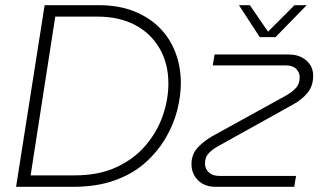

<svg xmlns="http://www.w3.org/2000/svg" viewBox="-20 -720 1254 740"><path d="M42 0 152 -700H361Q437 -700 495.5 -677Q554 -654 594.5 -613.5Q635 -573 656 -518Q677 -463 677 -400Q677 -350 663 -295Q649 -240 618.5 -188Q588 -136 540 -93Q492 -50 422.5 -25Q353 0 262 0ZM98 -44H266Q361 -44 429.5 -76Q498 -108 542.5 -161Q587 -214 608 -276Q629 -338 629 -398Q629 -475 595 -533.5Q561 -592 500 -624Q439 -656 355 -656H193ZM810 0Q781 0 760.5 -12Q740 -24 729 -43.5Q718 -63 718 -87Q718 -125 741.5 -150.5Q765 -176 798 -195L1081 -351Q1106 -365 1120.5 -381Q1135 -397 1135 -422Q1135 -441 1121.5 -454.5Q1108 -468 1081 -468H800L807 -510H1092Q1122 -510 1143 -499Q1164 -488 1175.5 -470Q1187 -452 1187 -428Q1187 -389 1165.5 -362.5Q1144 -336 1109 -317L825 -159Q802 -147 786 -131Q770 -115 770 -90Q770 -70 784.5 -56Q799 -42 825 -42H1121L1114 0ZM981 -577 901 -700H943L1013 -598L1115 -700H1162L1042 -577Z"/></svg>

Font: MuseoModerno ExtraLight
Style: Italic
Weight: 250
Italic angle: -9°
Designer: Pablo Cosgaya, Héctor Gatti, Marcela Romero, and the Authors of The MuseoModerno Project.
Foundry: Omnibus-Type Team
Version: Version 1.003